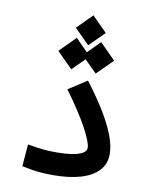

<svg xmlns="http://www.w3.org/2000/svg" viewBox="-89 -875 764 946"><g transform="rotate(10 293.0 -402.0)"><path d="M242.2 2.9Q212.4 2.9 187 1.2Q161.6 -0.5 137.2 -4.4Q112.8 -8.3 85.4 -14.2L94.2 -124.5Q122.6 -119.6 145.5 -116.5Q168.5 -113.3 191.2 -111.8Q213.9 -110.4 242.2 -110.4Q278.3 -110.4 311.5 -115Q344.7 -119.6 365.7 -130.4Q386.7 -141.1 386.7 -158.7Q386.7 -186 349.9 -254.6Q313 -323.2 238.3 -425.8L330.6 -485.8Q383.3 -417 420.9 -355.7Q458.5 -294.4 478.8 -242.2Q499 -189.9 499 -147.5Q499 -97.2 467.3 -63.7Q435.5 -30.3 377.9 -13.7Q320.3 2.9 242.2 2.9ZM301.3 -657.2 226.6 -731.9 301.3 -807.1 376 -731.9ZM361.8 -526.4 283.2 -604.5 361.8 -683.6 440.4 -604.5ZM239.7 -526.4 161.1 -604.5 239.7 -683.6 318.4 -604.5Z"/></g></svg>

Font: Cascadia Code Medium
Style: Regular
Weight: 500
Monospace: yes
Designer: Aaron Bell
Foundry: Saja Typeworks
Version: Version 2407.024